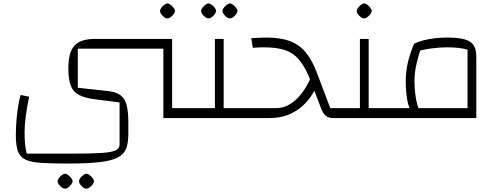

<svg xmlns="http://www.w3.org/2000/svg" viewBox="-20 -701 2955 1140"><path d="M950 0V-470H1002V-59H1112V0ZM74 102Q74 62 77.5 17Q81 -28 87.5 -68.5Q94 -109 102 -137L153 -127Q141 -69 133.5 -15.5Q126 38 126 83Q126 123 128.5 152Q131 181 139 211H422Q527 211 585.5 207Q644 203 667 191.5Q690 180 690 158V-93L547 -111Q482 -119 447 -138.5Q412 -158 399 -195.5Q386 -233 386 -295Q386 -342 394.5 -375.5Q403 -409 421.5 -429.5Q440 -450 470.5 -460Q501 -470 545 -470H950V-412H442V-180L617 -161Q668 -156 695 -136Q722 -116 732 -76.5Q742 -37 742 27V95Q742 148 728.5 182Q715 216 677.5 235Q640 254 569 262Q498 270 385 270Q290 270 229 266.5Q168 263 134 248Q100 233 87 198.5Q74 164 74 102ZM1112 0V-59Q1126 -59 1129 -51Q1132 -43 1132 -29Q1132 -16 1129 -8Q1126 0 1112 0ZM974 -592Q966 -591 955.5 -598.5Q945 -606 937.5 -616.5Q930 -627 930 -636Q930 -644 937.5 -654.5Q945 -665 955.5 -672.5Q966 -680 974 -681Q983 -680 993 -672.5Q1003 -665 1011 -654.5Q1019 -644 1019 -636Q1019 -628 1011 -617Q1003 -606 992.5 -598.5Q982 -591 974 -592ZM366 419Q358 420 347.5 412.5Q337 405 329.5 394.5Q322 384 322 375Q322 367 329.5 356.5Q337 346 347.5 338.5Q358 331 366 330Q375 331 385 338.5Q395 346 403 356.5Q411 367 411 375Q411 383 403 394Q395 405 384.5 412.5Q374 420 366 419ZM493 419Q485 420 474.5 412.5Q464 405 456.5 394.5Q449 384 449 375Q449 367 456.5 356.5Q464 346 474.5 338.5Q485 331 493 330Q502 331 512 338.5Q522 346 530 356.5Q538 367 538 375Q538 383 530 394Q522 405 511.5 412.5Q501 420 493 419Z M1308 0V-59H1418V0ZM1112 0V-59H1288L1256 -26V-470H1308V0ZM1112 0Q1099 0 1095.5 -8Q1092 -16 1092 -29Q1092 -43 1095.5 -51Q1099 -59 1112 -59ZM1418 0V-59Q1431 -59 1434.5 -51Q1438 -43 1438 -29Q1438 -16 1434.5 -8Q1431 0 1418 0ZM1218 -592Q1210 -591 1199.5 -598.5Q1189 -606 1181.5 -616.5Q1174 -627 1174 -636Q1174 -644 1181.5 -654.5Q1189 -665 1199.5 -672.5Q1210 -680 1218 -681Q1227 -680 1237 -672.5Q1247 -665 1255 -654.5Q1263 -644 1263 -636Q1263 -628 1255 -617Q1247 -606 1236.5 -598.5Q1226 -591 1218 -592ZM1345 -592Q1337 -591 1326.5 -598.5Q1316 -606 1308.5 -616.5Q1301 -627 1301 -636Q1301 -644 1308.5 -654.5Q1316 -665 1326.5 -672.5Q1337 -680 1345 -681Q1354 -680 1364 -672.5Q1374 -665 1382 -654.5Q1390 -644 1390 -636Q1390 -628 1382 -617Q1374 -606 1363.5 -598.5Q1353 -591 1345 -592Z M1959 0Q1930 0 1914 -13.5Q1898 -27 1887 -56L1814 -247Q1785 -313 1752 -350.5Q1719 -388 1670.5 -404Q1622 -420 1547 -420Q1532 -420 1516 -419.5Q1500 -419 1481 -417L1472 -474Q1497 -476 1519.5 -477Q1542 -478 1562 -478Q1644 -478 1700 -457.5Q1756 -437 1794.5 -391Q1833 -345 1861 -270L1941 -59H1973V0ZM1418 0V-59H1618Q1658 -59 1691 -76.5Q1724 -94 1750.5 -122.5Q1777 -151 1796.5 -184Q1816 -217 1828 -246L1876 -220Q1858 -179 1833.5 -140Q1809 -101 1773.5 -69.5Q1738 -38 1690 -19Q1642 0 1578 0ZM1973 0V-59Q1986 -59 1989.5 -51Q1993 -43 1993 -29Q1993 -16 1989.5 -8Q1986 0 1973 0ZM1418 0Q1405 0 1401.5 -8Q1398 -16 1398 -29Q1398 -43 1401.5 -51Q1405 -59 1418 -59Z M2169 0V-59H2279V0ZM1973 0V-59H2149L2117 -26V-470H2169V0ZM1973 0Q1960 0 1956.5 -8Q1953 -16 1953 -29Q1953 -43 1956.5 -51Q1960 -59 1973 -59ZM2279 0V-59Q2292 -59 2295.5 -51Q2299 -43 2299 -29Q2299 -16 2295.5 -8Q2292 0 2279 0ZM2142 -592Q2134 -591 2123.5 -598.5Q2113 -606 2105.5 -616.5Q2098 -627 2098 -636Q2098 -644 2105.5 -654.5Q2113 -665 2123.5 -672.5Q2134 -680 2142 -681Q2151 -680 2161 -672.5Q2171 -665 2179 -654.5Q2187 -644 2187 -636Q2187 -628 2179 -617Q2171 -606 2160.5 -598.5Q2150 -591 2142 -592Z M2279 0V-59H2756V-406Q2728 -414 2699 -417Q2670 -420 2631 -420Q2594 -420 2546 -414Q2498 -408 2458 -396L2439 -441Q2461 -453 2494 -461.5Q2527 -470 2564 -474Q2601 -478 2633 -478Q2700 -478 2738 -467.5Q2776 -457 2792 -432.5Q2808 -408 2808 -364V0ZM2433 -26Q2406 -57 2397.5 -110.5Q2389 -164 2389 -219Q2389 -279 2403 -335.5Q2417 -392 2439 -441L2481 -422Q2464 -369 2452.5 -319.5Q2441 -270 2441 -219Q2441 -185 2445 -147.5Q2449 -110 2459 -75.5Q2469 -41 2489 -16ZM2279 0Q2266 0 2262.5 -8Q2259 -16 2259 -29Q2259 -43 2262.5 -51Q2266 -59 2279 -59Z"/></svg>

Font: Changa ExtraLight ExtraLight
Style: Regular
Weight: 250
Version: Version 3.002; ttfautohint (v1.8.2)